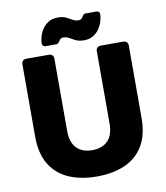

<svg xmlns="http://www.w3.org/2000/svg" viewBox="-96 -974 917 1063"><g transform="rotate(-10 362.5 -442.5)"><path d="M363.5 10Q273.1 10 205.6 -19.4Q138.1 -48.8 100.9 -110.1Q63.6 -171.5 63.6 -266.6V-674.5Q63.6 -685.5 70.9 -692.8Q78.1 -700 88.8 -700H218Q229 -700 236.2 -692.8Q243.5 -685.5 243.5 -674.5V-268Q243.5 -202.9 274.7 -170.5Q306 -138.1 362.9 -138.1Q419.4 -138.1 450.6 -170.5Q481.9 -202.9 481.9 -268V-674.5Q481.9 -685.5 489.3 -692.8Q496.8 -700 507.4 -700H636.6Q647.2 -700 654.5 -692.8Q661.7 -685.5 661.7 -674.5V-266.6Q661.7 -171.5 624.7 -110.1Q587.6 -48.8 520.6 -19.4Q453.6 10 363.5 10ZM423.1 -745Q395.7 -745 377.7 -753.8Q359.6 -762.6 345.2 -771.4Q330.7 -780.2 313 -780.2Q299.5 -780.2 293.2 -772.9Q287 -765.6 282.2 -757.8Q277.4 -750 266.4 -750H206.4Q199.4 -750 193.9 -755.3Q188.5 -760.6 188.5 -767.2Q188.5 -783.1 194.3 -804.9Q200.1 -826.7 213.4 -847.3Q226.8 -867.9 248.4 -881.2Q270 -894.6 301.2 -894.6Q329 -894.6 347.1 -885.8Q365.1 -877 379.9 -868.2Q394.6 -859.4 411.7 -859.4Q425.6 -859.4 431.4 -867.2Q437.1 -875 442.2 -882.5Q447.4 -890 458.4 -890H518.4Q527 -890 531.6 -884.7Q536.2 -879.4 536.2 -872.1Q536.2 -856.2 530.2 -834.7Q524.2 -813.2 510.9 -792.7Q497.6 -772.1 476 -758.6Q454.4 -745 423.1 -745Z"/></g></svg>

Font: Rubik Light
Style: Regular
Weight: 300
Designer: Hubert and Fischer
Foundry: Hubert and Fischer
Version: Version 2.300;gftools[0.9.30]